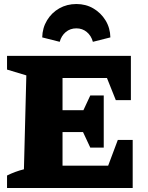

<svg xmlns="http://www.w3.org/2000/svg" viewBox="-20 -935 735 955"><path d="M566 -239H640V0H15V-62Q55 -82 99 -93L111 -560L15 -589V-657H631V-437H556L512 -547H291V-387H395L429 -460H496V-201H429L393 -278H291V-111H518ZM360 -915Q407 -915 444.5 -893Q482 -871 505 -833.5Q528 -796 529 -749L442 -727Q434 -757 412 -775.5Q390 -794 360 -794Q329 -794 307 -775.5Q285 -757 277 -727L190 -749Q191 -796 214 -834Q237 -872 275 -893.5Q313 -915 360 -915Z"/></svg>

Font: Piazzolla ExtraBold
Style: Regular
Weight: 800
Designer: Juan Pablo del Peral
Foundry: Huerta Tipografica
Version: Version 1.330